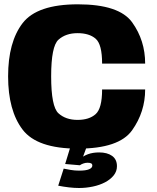

<svg xmlns="http://www.w3.org/2000/svg" viewBox="-20 -702 746 912"><path d="M350 4Q545.5 4 607.5 -83.2Q669.5 -170.5 669.5 -277H465Q465 -187 434.2 -159.8Q403.5 -132.5 348.5 -132.5Q292 -132.5 257.5 -164Q223 -195.5 223 -339.5Q223 -482.5 257.8 -513.5Q292.5 -544.5 348.5 -544.5Q404 -544.5 434.5 -518Q465 -491.5 465 -400H669.5Q669.5 -510 607.8 -595.8Q546 -681.5 350 -681.5Q156 -681.5 87.2 -591.8Q18.5 -502 18.5 -339.5Q18.5 -177 87.2 -86.5Q156 4 350 4ZM355.5 191Q388.5 191 420.8 184.2Q453 177.5 478.8 164Q504.5 150.5 520 131.2Q535.5 112 535.5 87.5Q535.5 55 512.5 38.5Q489.5 22 451 22Q421 22 398 30.5Q375 39 363 51.5L359.5 83Q365 78.5 375.2 74.8Q385.5 71 395.5 71Q407.5 71 413 74Q418.5 77 418.5 84.5Q418.5 95.5 403.2 102Q388 108.5 356.5 108.5Q335 108.5 315.8 105.2Q296.5 102 282.5 99L256.5 180Q281.5 185 307.2 188Q333 191 355.5 191ZM359.5 83 390 0H313L289.5 77Z"/></svg>

Font: Anybody Thin ExtraBold
Style: Regular
Weight: 800
Version: Version 1.113;gftools[0.9.25]